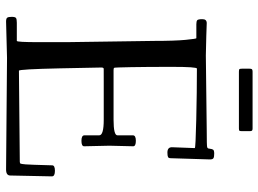

<svg xmlns="http://www.w3.org/2000/svg" viewBox="-132 -730 868 645"><g transform="rotate(90 302.5 -408.0)"><path d="M211.2 -788.1V-811Q211.2 -817.9 213.1 -819.9Q215.1 -822 221.2 -822H412.1Q417.5 -822 419.3 -820.1Q421.1 -818.1 421.1 -812V-787.1Q421.1 -779.8 419.8 -778Q418.5 -776.1 412.1 -776.1H221.2Q214.1 -776.1 212.6 -778.1Q211.2 -780 211.2 -788.1ZM175 2.9 53 6.1Q42.7 6.1 39.9 2.2Q37.1 -1.7 37.1 -13.1Q37.1 -24.4 40.9 -27.2Q44.7 -30 56.9 -30H117.9Q122.1 -30 122.1 -102.1V-198L117.9 -491.9Q117.9 -560.5 114.4 -596.8Q110.8 -633.1 108.9 -633.1H62Q52 -633.1 48.5 -636Q44.9 -638.9 44.9 -653.4Q44.9 -668 58.1 -668L102.1 -666.5Q146 -665 167 -665L418.9 -668Q469.7 -668 474.6 -669.4Q479.7 -670.9 479.7 -676Q480 -677.2 480.5 -680.3Q481 -683.3 481.4 -685.2Q481.9 -687 483.4 -689.5Q485.8 -693.1 496.7 -693.1Q507.6 -693.1 511.8 -690.6Q516.1 -688 516.1 -679L512 -547.1Q512 -540 508.1 -538Q504.2 -535.9 492.9 -535.9Q475.1 -535.9 475.1 -551L478 -627.9Q478 -630.6 382.6 -632.8Q287.1 -635 210.9 -635Q205.1 -635 205.1 -551.5Q205.1 -468 206.1 -413.3Q207 -358.6 208.4 -356.8Q209.7 -355 216.1 -355H383.1Q435.1 -355 435.1 -367.9V-419.9Q435.1 -429.9 453.5 -429.9Q471.9 -429.9 471.9 -420.9L470 -341.1L471.9 -256.1Q471.9 -247.1 453.5 -247.1Q435.1 -247.1 435.1 -257.1V-306.9Q435.1 -322 383.1 -322Q298.3 -322 255.6 -322Q212.9 -322 211.5 -321.9Q210.2 -321.8 209.7 -321.3Q209.2 -320.8 208.5 -319.9Q207.8 -319.1 207.6 -317.7Q207.5 -316.4 207.3 -314.6Q207 -312.7 210.1 -174.9Q213.1 -37.1 218 -37.1L523.9 -40Q529.1 -40 530.3 -43Q531.5 -45.9 532.7 -59.6Q533.9 -73.2 535.9 -148.9Q535.9 -158 554.4 -158Q573 -158 573 -147.9L570.1 -8.1Q570.1 6.1 550 6.1Z"/></g></svg>

Font: Fanwood Text
Style: Regular
Weight: 400
Version: Version 1.1001